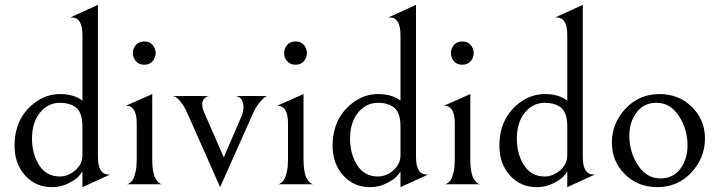

<svg xmlns="http://www.w3.org/2000/svg" viewBox="-20 -760 2968 792"><path d="M320 -345V-615Q320 -688 276 -688H270L384 -740V-113Q384 -40 428 -40H434L320 12V-53Q314 -43 302.5 -30.5Q291 -18 260.5 -3Q230 12 194 12Q127 12 83.5 -36.5Q40 -85 40 -158Q40 -278 130 -341Q175 -372 228 -372Q284 -372 320 -345ZM112 -188Q112 -125 141.5 -78.5Q171 -32 227 -32Q261 -32 290.5 -57.5Q320 -83 320 -120V-238Q320 -300 289 -320Q264 -336 228 -336Q178 -336 145 -295.5Q112 -255 112 -188Z M609.5 -507.5Q597 -493 575 -493Q553 -493 540.5 -507.5Q528 -522 528 -541Q528 -560 540.5 -574.5Q553 -589 575 -589Q597 -589 609.5 -574.5Q622 -560 622 -541Q622 -522 609.5 -507.5ZM544 -251Q544 -324 500 -324L608 -372V-100Q608 -73 612 -52.5Q616 -32 622 -22.5Q628 -13 634 -7.5Q640 -2 644 -1L648 0H504Q506 0 508.5 -1Q511 -2 518 -7.5Q525 -13 530 -22.5Q535 -32 539.5 -52.5Q544 -73 544 -100Z M1023 -291 888 12 752 -295Q739 -324 724 -341.5Q709 -359 700 -362L692 -364H843Q840 -364 835 -362.5Q830 -361 822 -352.5Q814 -344 814 -330Q814 -313 824 -292L903 -111L977 -282Q984 -300 984 -319Q984 -359 952 -364H1085Q1082 -364 1076 -361.5Q1070 -359 1053.5 -340.5Q1037 -322 1023 -291Z M1233.5 -507.5Q1221 -493 1199 -493Q1177 -493 1164.5 -507.5Q1152 -522 1152 -541Q1152 -560 1164.5 -574.5Q1177 -589 1199 -589Q1221 -589 1233.5 -574.5Q1246 -560 1246 -541Q1246 -522 1233.5 -507.5ZM1168 -251Q1168 -324 1124 -324L1232 -372V-100Q1232 -73 1236 -52.5Q1240 -32 1246 -22.5Q1252 -13 1258 -7.5Q1264 -2 1268 -1L1272 0H1128Q1130 0 1132.5 -1Q1135 -2 1142 -7.5Q1149 -13 1154 -22.5Q1159 -32 1163.5 -52.5Q1168 -73 1168 -100Z M1632 -345V-615Q1632 -688 1588 -688H1582L1696 -740V-113Q1696 -40 1740 -40H1746L1632 12V-53Q1626 -43 1614.5 -30.5Q1603 -18 1572.5 -3Q1542 12 1506 12Q1439 12 1395.5 -36.5Q1352 -85 1352 -158Q1352 -278 1442 -341Q1487 -372 1540 -372Q1596 -372 1632 -345ZM1424 -188Q1424 -125 1453.5 -78.5Q1483 -32 1539 -32Q1573 -32 1602.5 -57.5Q1632 -83 1632 -120V-238Q1632 -300 1601 -320Q1576 -336 1540 -336Q1490 -336 1457 -295.5Q1424 -255 1424 -188Z M1921.5 -507.5Q1909 -493 1887 -493Q1865 -493 1852.5 -507.5Q1840 -522 1840 -541Q1840 -560 1852.5 -574.5Q1865 -589 1887 -589Q1909 -589 1921.5 -574.5Q1934 -560 1934 -541Q1934 -522 1921.5 -507.5ZM1856 -251Q1856 -324 1812 -324L1920 -372V-100Q1920 -73 1924 -52.5Q1928 -32 1934 -22.5Q1940 -13 1946 -7.5Q1952 -2 1956 -1L1960 0H1816Q1818 0 1820.5 -1Q1823 -2 1830 -7.5Q1837 -13 1842 -22.5Q1847 -32 1851.5 -52.5Q1856 -73 1856 -100Z M2320 -345V-615Q2320 -688 2276 -688H2270L2384 -740V-113Q2384 -40 2428 -40H2434L2320 12V-53Q2314 -43 2302.5 -30.5Q2291 -18 2260.5 -3Q2230 12 2194 12Q2127 12 2083.5 -36.5Q2040 -85 2040 -158Q2040 -278 2130 -341Q2175 -372 2228 -372Q2284 -372 2320 -345ZM2112 -188Q2112 -125 2141.5 -78.5Q2171 -32 2227 -32Q2261 -32 2290.5 -57.5Q2320 -83 2320 -120V-238Q2320 -300 2289 -320Q2264 -336 2228 -336Q2178 -336 2145 -295.5Q2112 -255 2112 -188Z M2504 -171Q2504 -252 2560.5 -312Q2617 -372 2700 -372Q2781 -372 2834.5 -318.5Q2888 -265 2888 -189Q2888 -108 2831.5 -48Q2775 12 2692 12Q2611 12 2557.5 -41.5Q2504 -95 2504 -171ZM2816 -160Q2816 -227 2780.5 -281.5Q2745 -336 2688 -336Q2635 -336 2605.5 -296Q2576 -256 2576 -200Q2576 -133 2611.5 -78.5Q2647 -24 2704 -24Q2757 -24 2786.5 -64Q2816 -104 2816 -160Z"/></svg>

Font: Bellefair
Style: Regular
Weight: 400
Designer: Nick Shinn, Liron Lavi Turkenic
Foundry: Shinntype
Version: Version 1.003;PS 001.003;hotconv 1.0.88;makeotf.lib2.5.64775